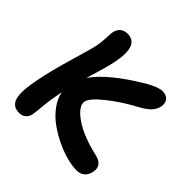

<svg xmlns="http://www.w3.org/2000/svg" viewBox="-185 -852 1042 1042"><g transform="rotate(45 336.5 -330.5)"><path d="M106 29.8Q54.7 29.8 41.5 -15.9Q28.3 -61.5 49.8 -168Q67.4 -256.3 103.5 -378.7Q139.6 -501 144 -523.9Q150.9 -558.1 151.9 -591.8Q152.8 -625.5 154.8 -637.2Q166.5 -690.9 219.2 -690.9Q309.1 -690.9 276.9 -533.2Q267.6 -485.8 230 -363.8Q298.8 -462.4 483.9 -571.8Q542 -605 573.2 -605Q601.6 -605 616.7 -587.6Q631.8 -570.3 626 -539.1Q620.1 -513.2 600.8 -493.2Q581.5 -473.1 544.9 -453.1Q452.6 -403.8 386 -349.9Q319.3 -295.9 313 -265.1Q305.7 -225.1 373.5 -177.5Q441.4 -129.9 563 -102.1Q627 -87.4 616.2 -29.8Q603.5 29.8 544.9 29.8Q513.7 29.8 471.2 18.8Q428.7 7.8 383.1 -13.9Q337.4 -35.6 297.1 -64.2Q256.8 -92.8 227.3 -132.3Q197.8 -171.9 189.9 -213.9Q189 -209.5 187.5 -200.4Q186 -191.4 185.1 -187Q173.8 -129.9 170.2 -83.5Q166.5 -37.1 163.1 -19Q158.7 3.9 143.8 16.8Q128.9 29.8 106 29.8Z"/></g></svg>

Font: Shantell Sans Irregular Bouncy
Style: Italic
Weight: 600
Italic angle: -11.31°
Designer: Stephen Nixon, Anya Danilova, Shantell Martin
Foundry: Arrow Type
Version: Version 1.006;[9816181b4]